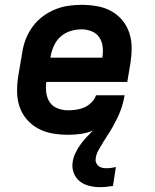

<svg xmlns="http://www.w3.org/2000/svg" viewBox="-20 -548 640 792"><path d="M393 224Q370 224 347.5 218.5Q325 213 308 199Q291 185 283.5 163.5Q276 142 280 119Q283 100 291.5 82.5Q300 65 311 49.5Q322 34 335.5 19.5Q349 5 363 -9Q338 1 312 4.5Q286 8 261 8Q228 8 196.5 2.5Q165 -3 138 -17.5Q111 -32 91 -55Q71 -78 61 -107Q51 -136 50.5 -168Q50 -200 55 -233L72 -333Q76 -360 86.5 -387Q97 -414 114.5 -438Q132 -462 156 -480Q180 -498 207 -509Q234 -520 261.5 -524Q289 -528 317 -528Q349 -528 380.5 -522.5Q412 -517 438.5 -502.5Q465 -488 484.5 -464.5Q504 -441 513.5 -412Q523 -383 523 -351Q523 -319 518 -287L505 -210H171Q168 -187 171 -165Q174 -143 185.5 -126Q197 -109 217.5 -101Q238 -93 261 -93Q277 -93 294.5 -95.5Q312 -98 328 -105Q344 -112 357.5 -125.5Q371 -139 376 -155H494Q491 -138 486.5 -121Q482 -104 475.5 -87.5Q469 -71 461 -55Q453 -39 444 -23Q435 -7 425 8Q415 23 405.5 38.5Q396 54 387 70Q378 86 375 103Q373 113 376 121.5Q379 130 385.5 136Q392 142 401 144Q410 146 420 146Q429 146 439 144.5Q449 143 458 141L446 219Q432 221 419 222.5Q406 224 393 224ZM188 -310H402Q406 -333 403.5 -355Q401 -377 389.5 -394Q378 -411 358 -419Q338 -427 316 -427Q294 -427 271 -420Q248 -413 230.5 -397.5Q213 -382 203 -360.5Q193 -339 189 -317Z"/></svg>

Font: Iosevka SS04 Extended Oblique
Style: Bold
Weight: 700
Width: 7
Italic angle: -9°
Monospace: yes
Designer: Belleve Invis
Foundry: Belleve Invis
Version: Version 19.0.0; ttfautohint (v1.8.4)